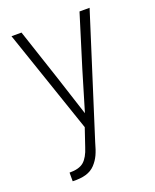

<svg xmlns="http://www.w3.org/2000/svg" viewBox="-132 -777 691 855"><g transform="rotate(-20 213.0 -350.0)"><path d="M27.8 -700.2H75.2L157.2 -453.1L217.8 -266.1L273.9 -454.1L350.1 -700.2H397.9L216.8 -129.9Q207.5 -95.2 197.3 -73Q187 -50.8 169.9 -32.5Q152.8 -14.2 126.7 -6.3Q100.6 1.5 63 0V-41Q108.9 -40.5 131.1 -59.8Q153.3 -79.1 167 -123L195.8 -208Z"/></g></svg>

Font: Bebas Neue Book
Style: Regular
Weight: 400
Designer: Ryoichi Tsunekawa
Foundry: Ryoichi Tsunekawa
Version: Version 001.003